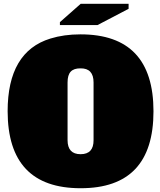

<svg xmlns="http://www.w3.org/2000/svg" viewBox="-20 -972 838 1006"><path d="M401.9 -792Q784.2 -792 784.2 -388.7Q784.2 14.6 402.3 14.2Q20.5 14.2 20 -389.2Q20 -701.2 244.1 -770Q314.9 -792 401.9 -792ZM334 -237.8Q334 -164.1 402.3 -164.1Q470.7 -164.1 470.2 -237.8V-540Q470.2 -614.7 401.9 -613.8Q367.2 -614.3 350.6 -596.7Q334 -579.1 334 -540ZM293.9 -840.8V-856L402.8 -952.1H653.8V-925.8L491.2 -840.8Z"/></svg>

Font: AlfaSlabOne-Regular
Style: Regular
Weight: 400
Designer: JM Sole
Foundry: JM Sole
Version: Version 1.001